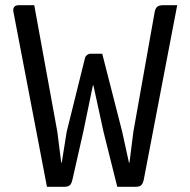

<svg xmlns="http://www.w3.org/2000/svg" viewBox="-20 -720 731 740"><path d="M379 -212 432 0H501C522 0 529 -6 534 -27L663 -700H610C589 -700 580 -694 576 -673L494 -212L479 -93H477L451 -212L374 -513H329C319 -513 310 -505 308 -498L237 -212L218 -93H216L201 -212L112 -700H52C36 -700 28 -690 32 -673L161 0H226C247 0 254 -6 259 -27L301 -212L338 -391H340Z"/></svg>

Font: Rationale One
Style: Regular
Weight: 400
Designer: Cyreal (www.cyreal.org)
Foundry: Cyreal (www.cyreal.org)
Version: Version 1.001